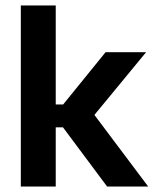

<svg xmlns="http://www.w3.org/2000/svg" viewBox="-20 -681 566 701"><path d="M521 0H371L210 -216H166.5V-299.5H210.5L365.5 -490.5H513.5L314.5 -249V-275ZM183.5 0H56V-661H183.5Z"/></svg>

Font: Anek Devanagari Medium SemiBold
Style: Regular
Weight: 600
Version: Version 1.003